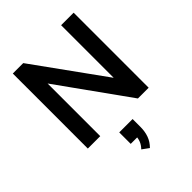

<svg xmlns="http://www.w3.org/2000/svg" viewBox="-278 -863 1301 1301"><g transform="rotate(-45 373.0 -212.0)"><path d="M82 0V-719H182L561 -193H545V-719H665V0H562L187 -524H201V0ZM382 295 334 260Q356 237 364.5 213.5Q373 190 373 166L399 183H310V73H438V148Q438 192 425 228.5Q412 265 382 295Z"/></g></svg>

Font: Nunitoga
Style: Bold
Weight: 700
Designer: Vernon Adams
Foundry: Vernon Adams
Version: Version 1.0